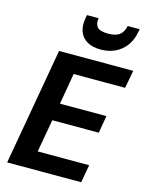

<svg xmlns="http://www.w3.org/2000/svg" viewBox="-136 -1026 858 1110"><g transform="rotate(15 292.5 -471.0)"><path d="M18 0 141 -700H585L565 -593H257L225 -407H503L485 -303H207L172 -107H480L461 0ZM370 -770Q322 -770 289.5 -788.5Q257 -807 244 -842Q231 -877 240 -925L243 -942H313Q307 -908 323 -889Q339 -870 388 -870Q436 -870 458.5 -889Q481 -908 487 -942H559L555 -924Q547 -877 521.5 -842Q496 -807 457 -788.5Q418 -770 370 -770Z"/></g></svg>

Font: DM Sans 28pt
Style: Bold Italic
Weight: 700
Italic angle: -10°
Version: Version 4.004;gftools[0.9.30]